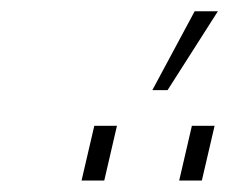

<svg xmlns="http://www.w3.org/2000/svg" viewBox="-20 -912 405 339"><path d="M249 -752.9 323.7 -892.1H364.7L275.9 -752.9ZM124 -593.3 146.5 -689.9H186.5L164.1 -593.3ZM296.4 -593.3 318.8 -689.9H358.9L336.4 -593.3Z"/></svg>

Font: HK Grotesk Light Legacy Italic
Style: Regular
Weight: 300
Italic angle: -13°
Designer: Alfredo Marco Pradil
Foundry: Hanken Design Co.
Version: Version 2.022;PS 002.022;hotconv 1.0.88;makeotf.lib2.5.64775